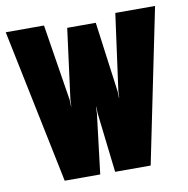

<svg xmlns="http://www.w3.org/2000/svg" viewBox="-72 -691 746 761"><g transform="rotate(-10 300.5 -310.0)"><path d="M128 0 0 -620H154L203 -312L204 -286H205L206 -312L243 -595H358L396 -312L397 -286H398L399 -312L441 -620H601L474 0H331L303 -240L302 -267H301L300 -240L271 0Z"/></g></svg>

Font: Smooch Sans Black
Style: Regular
Weight: 900
Designer: Robert E. Leuschke
Foundry: Robert E. Leuschke
Version: Version 1.010; ttfautohint (v1.8.3)